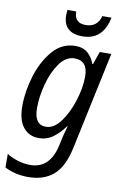

<svg xmlns="http://www.w3.org/2000/svg" viewBox="-105 -800 710 1099"><g transform="rotate(10 250.5 -250.5)"><path d="M139 240Q229 240 285 192Q341 144 365 33L486 -536H419L393 -461H389Q376 -498 349 -522Q322 -546 277 -546Q199 -546 145.5 -484Q92 -422 64 -331.5Q36 -241 36 -155Q36 -74 69.5 -32Q103 10 160 10Q206 10 242 -16Q278 -42 309 -85H312Q309 -74 301.5 -47.5Q294 -21 290 0L282 37Q250 170 138 170Q100 170 62 157.5Q24 145 2 130V208Q26 222 62 231Q98 240 139 240ZM189 -61Q121 -61 121 -158Q121 -224 140.5 -297.5Q160 -371 197 -423Q234 -475 284 -475Q361 -475 361 -384Q361 -318 337.5 -243Q314 -168 275 -114.5Q236 -61 189 -61ZM305 -607Q424 -607 451 -741H398Q380 -674 312 -674Q246 -674 246 -741H195Q193 -723 193 -712Q193 -607 305 -607Z"/></g></svg>

Font: Noto Sans UI SemiCondensed
Style: Italic
Weight: 400
Width: 4
Italic angle: -12°
Designer: Monotype Design Team
Foundry: Monotype Imaging Inc.
Version: Version 1.901